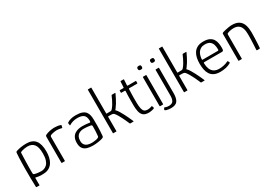

<svg xmlns="http://www.w3.org/2000/svg" viewBox="23 -1625 3754 2662"><g transform="rotate(-30 1900.0 -293.5)"><path d="M76 107Q74 41 72.5 -35Q71 -111 72 -198Q73 -237 73.5 -278Q74 -319 76 -359.5Q78 -400 81 -436Q82 -442 85 -447Q88 -452 99 -456Q133 -467 173 -473.5Q213 -480 260 -480Q355 -480 401.5 -423.5Q448 -367 448 -245Q448 -198 438.5 -154Q429 -110 407.5 -76Q386 -42 351.5 -21Q317 0 269 3Q251 5 226.5 4.5Q202 4 179.5 1Q157 -2 144 -6Q138 -8 134.5 -7.5Q131 -7 131 -2Q131 6 130.5 23Q130 40 130.5 61Q131 82 131 103Q132 107 131.5 111Q131 115 123 115H84Q80 115 78 112Q76 109 76 107ZM129 -75Q129 -66 135 -62.5Q141 -59 146 -57Q170 -50 199.5 -46.5Q229 -43 251 -43Q273 -43 298 -51.5Q323 -60 344 -81Q365 -102 378.5 -142Q392 -182 392 -246Q392 -352 355.5 -394Q319 -436 257 -436Q229 -436 201 -431Q173 -426 151 -418Q145 -415 140 -412Q135 -409 135 -404Q134 -378 132.5 -341Q131 -304 130 -263Q129 -222 128.5 -183.5Q128 -145 128 -116Q128 -87 129 -75Z M706 -477Q763 -477 803 -462Q807 -461 809.5 -459Q812 -457 811 -453L803 -422Q802 -418 799.5 -417Q797 -416 793 -418Q776 -423 755 -426Q734 -429 713 -429Q697 -429 678.5 -425.5Q660 -422 644 -418.5Q628 -415 621 -411Q616 -408 610 -403.5Q604 -399 604 -385V-8Q604 -3 602.5 -1.5Q601 0 597 0H555Q552 0 550.5 -1.5Q549 -3 549 -7V-419Q549 -433 553 -438Q557 -443 565 -447Q594 -461 633.5 -469Q673 -477 706 -477Z M1049 8Q1001 8 960.5 -3Q920 -14 895.5 -45.5Q871 -77 871 -136Q871 -186 887.5 -218.5Q904 -251 931 -268.5Q958 -286 990 -293Q1022 -300 1052 -300Q1084 -300 1116 -297Q1148 -294 1166 -290Q1181 -287 1181 -312Q1181 -378 1149.5 -405Q1118 -432 1049 -432Q1009 -432 975.5 -422Q942 -412 920 -397Q916 -394 913 -394.5Q910 -395 910 -399L905 -431Q904 -436 905.5 -437.5Q907 -439 910 -441Q933 -458 968.5 -467.5Q1004 -477 1049 -477Q1113 -477 1150 -462.5Q1187 -448 1205.5 -423Q1224 -398 1230.5 -365.5Q1237 -333 1237 -297Q1238 -246 1237.5 -203.5Q1237 -161 1235 -120.5Q1233 -80 1229 -37Q1228 -31 1223.5 -25.5Q1219 -20 1204 -14Q1190 -9 1170.5 -5Q1151 -1 1130 2Q1109 5 1088.5 6.5Q1068 8 1049 8ZM1053 -33Q1063 -33 1081.5 -34.5Q1100 -36 1120 -39.5Q1140 -43 1155 -50Q1170 -57 1172 -68Q1176 -99 1178 -142.5Q1180 -186 1180 -223Q1180 -244 1165 -248Q1150 -251 1118 -255Q1086 -259 1047 -259Q1030 -259 1009 -254Q988 -249 969 -236Q950 -223 938 -199Q926 -175 926 -136Q926 -99 942.5 -76Q959 -53 988 -43Q1017 -33 1053 -33Z M1373 -4V-698Q1373 -702 1377 -702H1425Q1429 -702 1429 -698V-289Q1429 -287 1429.5 -284.5Q1430 -282 1434 -282Q1450 -282 1466 -282.5Q1482 -283 1497 -283Q1507 -285 1511.5 -287Q1516 -289 1523 -297Q1544 -321 1561.5 -350Q1579 -379 1593.5 -409Q1608 -439 1618 -464Q1621 -470 1623 -471Q1625 -472 1631 -472H1675Q1679 -472 1680.5 -470Q1682 -468 1680 -464Q1679 -463 1670.5 -444.5Q1662 -426 1647.5 -397Q1633 -368 1613.5 -336Q1594 -304 1573 -277Q1569 -273 1566 -269.5Q1563 -266 1560 -262Q1562 -261 1564.5 -259Q1567 -257 1568 -255Q1585 -237 1603 -207.5Q1621 -178 1638.5 -144Q1656 -110 1670 -80Q1684 -50 1692.5 -30Q1701 -10 1702 -8Q1706 0 1699 0Q1696 0 1689 0Q1682 0 1674 0Q1666 0 1659.5 0Q1653 0 1650 0Q1646 0 1645 -0.5Q1644 -1 1641 -7Q1641 -7 1634 -23Q1627 -39 1615.5 -64.5Q1604 -90 1589.5 -118.5Q1575 -147 1559.5 -173.5Q1544 -200 1529 -218Q1523 -226 1514.5 -230.5Q1506 -235 1487.5 -237Q1469 -239 1434 -238Q1429 -237 1429 -229V-4Q1429 0 1425 0H1377Q1373 0 1373 -4Z M1950 0Q1889 0 1860 -26Q1831 -52 1822 -99Q1813 -142 1813 -189Q1813 -236 1813 -286Q1813 -321 1814 -354Q1815 -387 1817 -421Q1817 -430 1808 -430H1755Q1753 -430 1751 -432Q1749 -434 1749 -437V-465Q1749 -468 1751 -470Q1753 -472 1756 -472H1809Q1814 -472 1816 -474Q1818 -476 1818 -482L1823 -570Q1823 -576 1828 -576H1871Q1874 -576 1876 -574.5Q1878 -573 1878 -570L1873 -483Q1872 -477 1874 -474.5Q1876 -472 1881 -472H2007Q2011 -472 2012 -470.5Q2013 -469 2013 -465V-437Q2013 -435 2011.5 -432.5Q2010 -430 2006 -430H1880Q1877 -430 1874.5 -428Q1872 -426 1872 -420Q1871 -386 1869.5 -351Q1868 -316 1868 -280Q1868 -239 1868.5 -194.5Q1869 -150 1878 -108Q1885 -77 1902.5 -61Q1920 -45 1960 -45Q1975 -45 1990 -48.5Q2005 -52 2019 -57Q2025 -61 2027 -60Q2029 -59 2031 -54L2039 -28Q2042 -24 2039 -21Q2036 -18 2028 -14Q2017 -10 2001.5 -6.5Q1986 -3 1971.5 -1.5Q1957 0 1950 0Z M2181 -603Q2181 -587 2175.5 -579.5Q2170 -572 2149 -572Q2129 -572 2122 -579.5Q2115 -587 2115 -603Q2115 -617 2122 -625Q2129 -633 2149 -633Q2171 -633 2176 -625Q2181 -617 2181 -603ZM2177 -6Q2177 0 2172 0H2127Q2121 0 2121 -6V-466Q2121 -472 2127 -472H2172Q2177 -472 2177 -466Z M2152 69 2163 48Q2166 44 2168 43.5Q2170 43 2174 46Q2204 58 2235 58Q2288 57 2306 27.5Q2324 -2 2324 -59V-466Q2324 -472 2329 -472H2373Q2379 -472 2379 -466V-59Q2379 17 2351.5 58.5Q2324 100 2246 100Q2227 100 2206.5 97Q2186 94 2170 89Q2164 86 2156 81Q2148 76 2152 69ZM2384 -603Q2384 -587 2378 -579.5Q2372 -572 2351 -572Q2331 -572 2324.5 -579.5Q2318 -587 2318 -603Q2318 -617 2324.5 -625Q2331 -633 2351 -633Q2373 -633 2378.5 -625Q2384 -617 2384 -603Z M2510 -4V-698Q2510 -702 2514 -702H2562Q2566 -702 2566 -698V-289Q2566 -287 2566.5 -284.5Q2567 -282 2571 -282Q2587 -282 2603 -282.5Q2619 -283 2634 -283Q2644 -285 2648.5 -287Q2653 -289 2660 -297Q2681 -321 2698.5 -350Q2716 -379 2730.5 -409Q2745 -439 2755 -464Q2758 -470 2760 -471Q2762 -472 2768 -472H2812Q2816 -472 2817.5 -470Q2819 -468 2817 -464Q2816 -463 2807.5 -444.5Q2799 -426 2784.5 -397Q2770 -368 2750.5 -336Q2731 -304 2710 -277Q2706 -273 2703 -269.5Q2700 -266 2697 -262Q2699 -261 2701.5 -259Q2704 -257 2705 -255Q2722 -237 2740 -207.5Q2758 -178 2775.5 -144Q2793 -110 2807 -80Q2821 -50 2829.5 -30Q2838 -10 2839 -8Q2843 0 2836 0Q2833 0 2826 0Q2819 0 2811 0Q2803 0 2796.5 0Q2790 0 2787 0Q2783 0 2782 -0.5Q2781 -1 2778 -7Q2778 -7 2771 -23Q2764 -39 2752.5 -64.5Q2741 -90 2726.5 -118.5Q2712 -147 2696.5 -173.5Q2681 -200 2666 -218Q2660 -226 2651.5 -230.5Q2643 -235 2624.5 -237Q2606 -239 2571 -238Q2566 -237 2566 -229V-4Q2566 0 2562 0H2514Q2510 0 2510 -4Z M2895 -237Q2895 -284 2904 -327Q2913 -370 2935 -404Q2957 -438 2995 -458Q3033 -478 3091 -478Q3152 -478 3188 -460Q3224 -442 3242.5 -412.5Q3261 -383 3267 -347Q3273 -311 3273 -275Q3273 -239 3266 -231Q3259 -223 3246 -223H2961Q2959 -223 2955 -221Q2951 -219 2951 -210Q2952 -160 2967 -121Q2982 -82 3014.5 -60.5Q3047 -39 3099 -39Q3133 -39 3170.5 -47Q3208 -55 3235 -69Q3242 -73 3246.5 -73.5Q3251 -74 3254 -67L3264 -47Q3267 -43 3265.5 -40.5Q3264 -38 3260 -35Q3228 -15 3183.5 -4.5Q3139 6 3092 6Q3032 6 2993.5 -13Q2955 -32 2933.5 -65Q2912 -98 2903.5 -142Q2895 -186 2895 -237ZM3216 -284Q3216 -322 3206.5 -355.5Q3197 -389 3170 -410.5Q3143 -432 3090 -432Q3052 -432 3025.5 -417.5Q2999 -403 2983.5 -380Q2968 -357 2961 -330.5Q2954 -304 2952 -280Q2951 -271 2952.5 -267.5Q2954 -264 2963 -264H3198Q3208 -264 3212.5 -267.5Q3217 -271 3216 -284Z M3389 0Q3382 0 3382 -6Q3382 -113 3382 -220Q3382 -327 3382 -434Q3382 -440 3385.5 -444Q3389 -448 3401 -452Q3415 -456 3440 -462Q3465 -468 3494.5 -473Q3524 -478 3549 -478Q3624 -478 3665 -448Q3706 -418 3721.5 -367Q3737 -316 3737 -253Q3737 -205 3735 -157Q3733 -109 3731 -70Q3729 -31 3727 -10Q3726 -3 3724 -1.5Q3722 0 3715 0H3682Q3675 0 3673 -2Q3671 -4 3672 -10Q3672 -17 3673.5 -42.5Q3675 -68 3677 -104Q3679 -140 3680 -180Q3681 -220 3681 -256Q3681 -311 3667.5 -349.5Q3654 -388 3624.5 -408Q3595 -428 3548 -428Q3524 -428 3499.5 -423.5Q3475 -419 3455 -411Q3449 -410 3443 -405Q3437 -400 3437 -388Q3437 -328 3437 -264Q3437 -200 3437 -135.5Q3437 -71 3437 -6Q3437 0 3432 0Z"/></g></svg>

Font: Glory Light
Style: Regular
Weight: 300
Version: Version 1.011